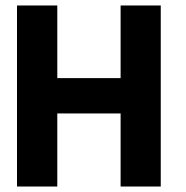

<svg xmlns="http://www.w3.org/2000/svg" viewBox="-20 -680 678 700"><path d="M419.7 -266.4H188.9V0H42V-660H188.9V-395.2H419.7V-660H566.1V0H419.7Z"/></svg>

Font: League Spartan Extralight
Style: Regular
Weight: 200
Foundry: The League of Moveable Type
Version: Version 2.300; ttfautohint (v1.8.3)